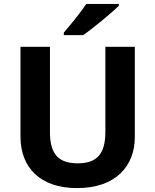

<svg xmlns="http://www.w3.org/2000/svg" viewBox="-20 -954 796 984"><path d="M589 -924V-934H422C393 -889 339 -824 307 -787V-774H406C457 -809 551 -887 589 -924ZM671 -252V-714H520V-278C520 -167 478 -117 379 -117C284 -117 236 -159 236 -277V-714H85V-254C85 -95 186 10 375 10C574 10 671 -104 671 -252Z"/></svg>

Font: Noto Sans Adlam
Style: Bold
Weight: 700
Designer: Mark Jamra, Neil Patel
Foundry: JamraPatel LLC
Version: Version 3.001